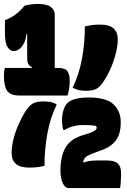

<svg xmlns="http://www.w3.org/2000/svg" viewBox="-27 -842 647 975"><path d="M342 -397Q374 -462 389 -542Q404 -622 404 -708Q427 -713 442 -715Q457 -717 483 -717Q571 -717 571 -642Q571 -611 561.5 -572.5Q552 -534 536 -497Q520 -460 500 -430Q481 -400 462 -390.5Q443 -381 411 -381Q386 -381 369.5 -385.5Q353 -390 342 -397ZM583 113H322Q308 113 298.5 99.5Q289 86 284.5 66.5Q280 47 280 29V26Q280 -48 306 -93.5Q332 -139 405 -159Q440 -169 452 -177Q464 -185 464 -193Q464 -201 458 -203Q438 -207 396 -207Q341 -207 301 -182H295Q291 -192 289.5 -206Q288 -220 288 -236Q288 -258 294.5 -280Q301 -302 311 -314Q339 -347 423 -347Q514 -347 550 -311.5Q586 -276 586 -224V-217Q586 -162 561 -128.5Q536 -95 485 -78Q436 -61 417 -50.5Q398 -40 395 -18H403Q415 -23 430.5 -25Q446 -27 468 -27H516Q556 -27 572 -11Q588 5 588 40Q588 55 586.5 78Q585 101 583 113ZM261 -311Q229 -246 214 -166Q199 -86 199 0Q177 5 161.5 7Q146 9 120 9Q32 9 32 -66Q32 -98 41.5 -136Q51 -174 67.5 -211Q84 -248 103 -278Q123 -308 142 -317.5Q161 -327 192 -327Q218 -327 234.5 -323Q251 -319 261 -311ZM-2 -497H135V-501Q122 -507 116.5 -517Q111 -527 111 -549V-670H108Q104 -643 96.5 -626.5Q89 -610 77 -598Q62 -583 41 -583Q24 -583 11 -603.5Q-2 -624 -2 -678V-739Q14 -746 28.5 -753.5Q43 -761 55 -771Q79 -789 97 -813Q112 -817 129.5 -819.5Q147 -822 166 -822Q210 -822 230.5 -807Q251 -792 251 -768V-497H269Q305 -497 316 -479.5Q327 -462 327 -431Q327 -412 324 -392Q321 -372 316 -357H70Q27 -357 10 -380Q-7 -403 -7 -458Q-7 -482 -2 -497Z"/></svg>

Font: Recursive Mn Csl St XBk
Style: Regular
Weight: 1000
Monospace: yes
Version: Version 1.079;hotconv 1.0.112;makeotfexe 2.5.65598; ttfautoh